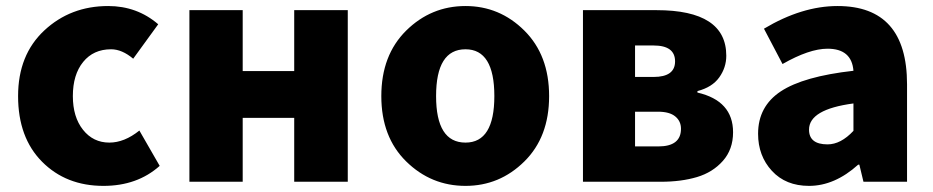

<svg xmlns="http://www.w3.org/2000/svg" viewBox="-20 -603 3094 637"><path d="M323.2 13.7Q199.2 13.7 119.6 -66.4Q40 -146.5 40 -284.2Q40 -420.9 127 -502Q213.9 -583 338.9 -583Q434.6 -583 504.9 -522.5L421.9 -408.2Q384.8 -439.5 348.6 -439.5Q290 -439.5 255.9 -397.5Q221.7 -355.5 221.7 -284.2Q221.7 -214.8 255.4 -172.4Q289.1 -129.9 342.8 -129.9Q392.6 -129.9 442.4 -169.9L509.8 -52.7Q435.5 13.7 323.2 13.7Z M608.4 0V-569.3H785.2V-367.2H956.1V-569.3H1133.8V0H956.1V-211.9H785.2V0Z M1524.4 13.7Q1410.2 13.7 1327.6 -67.4Q1245.1 -148.4 1245.1 -284.2Q1245.1 -419.9 1327.6 -501.5Q1410.2 -583 1524.4 -583Q1637.7 -583 1719.7 -501.5Q1801.8 -419.9 1801.8 -284.2Q1801.8 -148.4 1719.7 -67.4Q1637.7 13.7 1524.4 13.7ZM1524.4 -129.9Q1620.1 -129.9 1620.1 -284.2Q1620.1 -439.5 1524.4 -439.5Q1426.8 -439.5 1426.8 -284.2Q1426.8 -129.9 1524.4 -129.9Z M1914.1 0V-569.3H2158.2Q2389.6 -569.3 2389.6 -418Q2389.6 -378.9 2366.2 -346.2Q2342.8 -313.5 2293.9 -300.8V-295.9Q2412.1 -268.6 2412.1 -164.1Q2412.1 -107.4 2378.4 -69.3Q2344.7 -31.2 2292.5 -15.6Q2240.2 0 2172.9 0ZM2086.9 -347.7H2148.4Q2219.7 -347.7 2219.7 -399.4Q2219.7 -452.1 2148.4 -452.1H2086.9ZM2086.9 -117.2H2164.1Q2239.3 -117.2 2239.3 -175.8Q2239.3 -201.2 2220.2 -216.8Q2201.2 -232.4 2163.1 -232.4H2086.9Z M2664.1 13.7Q2586.9 13.7 2541 -36.1Q2495.1 -85.9 2495.1 -159.2Q2495.1 -250 2570.3 -299.8Q2645.5 -349.6 2811.5 -368.2Q2805.7 -441.4 2725.6 -441.4Q2665 -441.4 2576.2 -390.6L2514.6 -507.8Q2640.6 -583 2758.8 -583Q2989.3 -583 2989.3 -323.2V0H2844.7L2831.1 -56.6H2827.1Q2749 13.7 2664.1 13.7ZM2725.6 -124Q2769.5 -124 2811.5 -168.9V-259.8Q2664.1 -240.2 2664.1 -172.9Q2664.1 -124 2725.6 -124Z"/></svg>

Font: Gen Shin Gothic Heavy
Style: Bold
Weight: 900
Designer: [Source Han Sans]
Ryoko NISHIZUKA  (kana & ideographs); Paul D. Hunt (Latin, Greek & Cyrillic); Wenlong ZHANG  (bopomofo
Version: Version 1.002.20150607